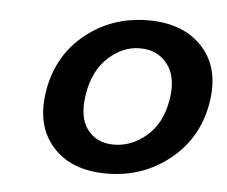

<svg xmlns="http://www.w3.org/2000/svg" viewBox="-36 -742 516 436"><g transform="rotate(5 221.5 -524.5)"><path d="M68.8 -524.9Q83 -605.5 143.8 -653.8Q204.6 -702.1 286.1 -702.1Q367.2 -702.1 410.6 -653.8Q454.1 -605.5 439.9 -524.9Q425.8 -445.3 364.3 -396.2Q302.7 -347.2 221.2 -347.2Q139.6 -347.2 97.2 -396Q54.7 -444.8 68.8 -524.9ZM349.1 -524.9Q358.4 -577.6 335.7 -607.4Q313 -637.2 272.9 -637.2Q233.9 -637.2 201.2 -607.7Q168.5 -578.1 159.2 -524.9Q149.9 -471.2 171.1 -442.6Q192.4 -414.1 231.9 -414.1Q272 -414.1 305.9 -442.9Q339.8 -471.7 349.1 -524.9Z"/></g></svg>

Font: SVN-Poppins Medium
Style: Italic
Weight: 500
Italic angle: -10°
Designer: Ninad Kale (Devanagari), Jonny Pinhorn (Latin)
Foundry: Indian Type Foundry
Version: Version 3.002 2017